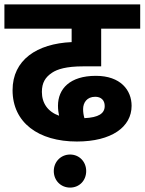

<svg xmlns="http://www.w3.org/2000/svg" viewBox="-20 -642 656 871"><path d="M329 0C486 0 577 -66 577 -162C577 -233 527 -298 415 -298C297 -298 243 -239 243 -162C243 -146 245 -131 248 -117C197 -135 170 -174 170 -225C170 -267 186 -292 216 -312C240 -328 280 -341 358 -341H439V-512H616V-622H0V-512H305V-451C147 -444 37 -370 37 -233C37 -86 154 0 329 0ZM357 -147C357 -176 374 -203 412 -203C438 -203 455 -188 455 -161C455 -127 427 -109 363 -106C359 -119 357 -133 357 -147ZM224 134C224 177 256 209 298 209C340 209 371 177 371 134C371 92 340 59 298 59C256 59 224 92 224 134Z"/></svg>

Font: Noto Sans
Style: Bold Italic
Weight: 700
Italic angle: -12°
Designer: Monotype Design Team
Foundry: Monotype Imaging Inc.
Version: Version 2.013